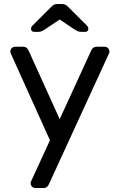

<svg xmlns="http://www.w3.org/2000/svg" viewBox="-20 -755 597 965"><path d="M199 190H158Q148 190 141 183Q134 176 134 166Q134 162 135 159L231 -50L33 -489Q32 -492 32 -496Q32 -506 39 -513Q46 -520 56 -520H97Q117 -520 126 -496L280 -156L436 -496Q445 -520 465 -520H506Q516 -520 523 -513Q530 -506 530 -496Q530 -492 529 -489L228 166Q219 190 199 190ZM327 -716 419 -624Q424 -619 424 -611Q424 -595 408 -595H387Q378 -595 372 -597.5Q366 -600 356 -606L280 -657L204 -606Q194 -600 188 -597.5Q182 -595 173 -595H152Q136 -595 136 -611Q136 -619 141 -624L233 -716Q243 -727 251 -731Q259 -735 270 -735H290Q301 -735 309 -731Q317 -727 327 -716Z"/></svg>

Font: Rubik
Style: Regular
Weight: 400
Designer: Hubert & Fischer
Foundry: Hubert & Fischer
Version: Version 1.100